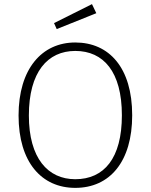

<svg xmlns="http://www.w3.org/2000/svg" viewBox="-20 -900 731 931"><path d="M426 -880 242 -788 255 -759 447 -836ZM345 -694C183 -694 70 -566 70 -340C70 -113 182 11 345 11C513 11 621 -117 621 -341C621 -572 509 -694 345 -694ZM345 -653C482 -653 571 -552 571 -341C571 -133 485 -31 345 -31C212 -31 120 -133 120 -340C120 -551 211 -653 345 -653Z"/></svg>

Font: Fira Sans ExtraLight
Style: Regular
Weight: 200
Designer: bBox Type GmbH & Carrois Corporate GbR & Edenspiekermann AG
Foundry: bBox Type GmbH & Carrois Corporate GbR & Edenspiekermann AG
Version: Version 4.300;PS 004.300;hotconv 1.0.88;makeotf.lib2.5.64775